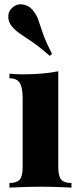

<svg xmlns="http://www.w3.org/2000/svg" viewBox="-20 -853 363 873"><path d="M245 -529V-93Q245 -51 258.5 -36Q272 -21 305 -21V0Q285 -1 246 -2.5Q207 -4 167 -4Q127 -4 85.5 -2.5Q44 -1 23 0V-21Q56 -21 69.5 -36Q83 -51 83 -93V-409Q83 -454 70 -475.5Q57 -497 23 -497V-518Q55 -515 85 -515Q130 -515 170.5 -518.5Q211 -522 245 -529ZM37 -819Q58 -837 84.5 -832.5Q111 -828 127 -809Q145 -789 154 -763Q163 -737 175.5 -700Q188 -663 217 -608L206 -599Q161 -639 128.5 -661Q96 -683 73 -698.5Q50 -714 34 -733Q17 -754 17.5 -778.5Q18 -803 37 -819Z"/></svg>

Font: Playfair Display ExtraBold
Style: Regular
Weight: 800
Designer: Claus Eggers Sørensen
Foundry: Claus Eggers Sørensen
Version: Version 1.203